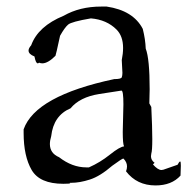

<svg xmlns="http://www.w3.org/2000/svg" viewBox="-20 -551 592 585"><path d="M454 14Q503 14 530 -16L531 -46Q531 -59 529 -59Q526 -59 521 -49L478 -34L472 -33Q461 -33 446 -50L451 -55Q440 -63 440 -75L441 -83Q444 -92 444 -127Q444 -163 441 -225L435 -236L436 -279Q436 -372 424 -403Q423 -431 415 -463Q386 -519 305 -531H288Q223 -531 174 -503Q96 -471 75 -413Q67 -404 67 -397Q67 -386 85 -379Q89 -358 95 -358Q97 -358 99 -360Q104 -358 109 -358Q126 -358 149 -381Q150 -382 163 -442Q177 -467 187.5 -476Q198 -485 257 -495Q305 -491 335 -461Q355 -441 355 -405Q355 -388 351 -368L353 -329Q353 -321 351 -315.5Q349 -310 328 -310Q88 -259 52 -157V-146Q52 -75 76.5 -33Q101 9 173 9Q194 9 194 7Q194 6 192 6H197Q223 6 254 -4Q285 -14 322 -46Q352 -68 356 -68Q367 -57 367 -44Q367 -37 364 -29Q397 14 454 14ZM251 -41H243Q200 -41 160 -72Q132 -84 132 -112Q132 -123 136 -136Q143 -199 195 -221Q223 -255 282 -264.5Q341 -274 350 -275Q356 -275 356 -233L354 -149Q354 -112 358 -105Q345 -104 315 -80Q285 -56 251 -41Z"/></svg>

Font: Xiaobo Songti 小帛宋体
Style: Regular
Weight: 400
Version: Version 1.501;March 17, 2024;FontCreator 14.0.0.2814 64-bit